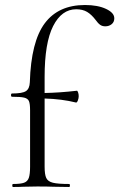

<svg xmlns="http://www.w3.org/2000/svg" viewBox="-20 -746 476 766"><path d="M436 -673Q436 -658 425.5 -649.5Q415 -641 400 -641Q388 -641 379.5 -647Q371 -653 361 -667Q345 -688 327.5 -698.5Q310 -709 284 -709Q226 -709 192 -642Q158 -575 158 -439V-375Q217 -376 287 -384Q289 -384 291.5 -377.5Q294 -371 294 -362Q294 -354 290.5 -345Q287 -336 283 -337Q227 -351 158 -353V-81Q158 -50 164.5 -36Q171 -22 191 -17Q211 -12 256 -12Q259 -12 259 -6Q259 0 256 0L192 -1Q171 -2 129 -2L73 -1Q58 0 32 0Q29 0 29 -6Q29 -12 32 -12Q62 -12 76 -17Q90 -22 95 -36.5Q100 -51 100 -81V-306Q100 -332 95.5 -342.5Q91 -353 76.5 -356.5Q62 -360 28 -360Q24 -360 24 -366.5Q24 -373 28 -373Q69 -373 83.5 -382.5Q98 -392 99 -418Q104 -580 158.5 -653Q213 -726 319 -726Q370 -726 403 -710.5Q436 -695 436 -673Z"/></svg>

Font: Cormorant Garamond
Style: Regular
Weight: 400
Designer: Christian Thalmann (Catharsis Fonts)
Version: Version 3.000